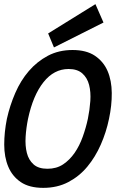

<svg xmlns="http://www.w3.org/2000/svg" viewBox="-30 -887 596 918"><path d="M2.9 -318.8Q17.1 -382.8 43 -442.4Q68.8 -502 107.9 -547.4Q147 -592.8 199 -620.4Q251 -647.9 316.9 -647.9Q382.8 -647.9 423.8 -620.4Q464.8 -592.8 484.4 -547.4Q503.9 -502 504.4 -442.4Q504.9 -382.8 491.2 -318.8Q478 -254.9 451.9 -195.6Q425.8 -136.2 387.5 -90.1Q349.1 -43.9 296.6 -16.4Q244.1 11.2 176.8 11.2Q109.9 11.2 69.3 -16.4Q28.8 -43.9 9.5 -90.1Q-9.8 -136.2 -9.8 -195.6Q-9.8 -254.9 2.9 -318.8ZM104 -318.8Q95.2 -275.9 92.5 -232.9Q89.8 -189.9 98.4 -156Q106.9 -122.1 130.4 -101.1Q153.8 -80.1 196.8 -80.1Q240.2 -80.1 271.7 -101.1Q303.2 -122.1 326.7 -156Q350.1 -189.9 365.5 -232.9Q380.9 -275.9 390.1 -318.8Q398.9 -361.8 401.9 -404.3Q404.8 -446.8 396 -481Q387.2 -515.1 363.5 -536.1Q339.8 -557.1 297.9 -557.1Q228 -557.1 178 -494.1Q127.9 -431.2 104 -318.8ZM464.8 -779.3 228 -660.2 200.2 -727.1 426.3 -867.2Z"/></svg>

Font: Anonymous Pro
Style: Bold Italic
Weight: 700
Italic angle: -12°
Monospace: yes
Designer: Mark Simonson
Version: Version 1.003